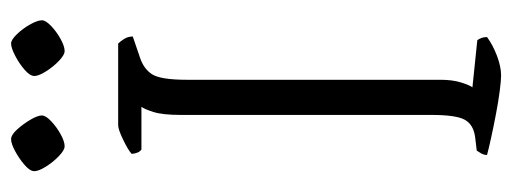

<svg xmlns="http://www.w3.org/2000/svg" viewBox="-316 -630 946 355"><g transform="rotate(-90 157.5 -453.0)"><path d="M195 0Q186 0 166.5 -2.5Q147 -5 123.5 -9.5Q100 -14 79.5 -18.5Q59 -23 48 -26Q48 -32 51 -37Q54 -42 56 -45L81 -48Q104 -51 113 -67Q122 -83 122 -129V-592Q122 -626 127.5 -643Q133 -660 137 -665H58Q51 -670 50 -683Q56 -689 75.5 -698.5Q95 -708 103 -708H254Q258 -704 262.5 -697Q267 -690 267 -681L229 -668Q207 -661 197 -645Q187 -629 187 -581V-112Q187 -90 182 -74Q177 -58 173 -53L260 -44Q262 -42 264 -37Q266 -32 266 -26Q251 -15 231 -7.5Q211 0 195 0ZM240 -807Q233 -807 222 -817.5Q211 -828 202.5 -841.5Q194 -855 194 -863Q194 -871 205.5 -881Q217 -891 231.5 -898.5Q246 -906 254 -906Q261 -906 271.5 -895Q282 -884 289.5 -870.5Q297 -857 297 -849Q297 -842 286.5 -832Q276 -822 262.5 -814.5Q249 -807 240 -807ZM64 -807Q57 -807 46 -817.5Q35 -828 26.5 -841.5Q18 -855 18 -863Q18 -871 29.5 -881Q41 -891 55 -898.5Q69 -906 77 -906Q85 -906 95 -895Q105 -884 113 -870.5Q121 -857 121 -849Q121 -842 110.5 -832Q100 -822 86.5 -814.5Q73 -807 64 -807Z"/></g></svg>

Font: Texturina 72pt ExtraLight
Style: Regular
Weight: 200
Designer: Guillermo Torres Carreño
Foundry: Omnibus-Type
Version: Version 1.002; ttfautohint (v1.8.3)